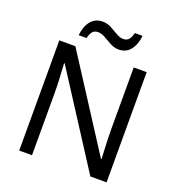

<svg xmlns="http://www.w3.org/2000/svg" viewBox="-159 -1041 1078 1169"><g transform="rotate(20 380.0 -456.5)"><path d="M663 0H558L176 -593H172Q174 -558 177 -506Q180 -454 180 -399V0H97V-714H201L582 -123H586Q585 -139 583.5 -171Q582 -203 580.5 -241Q579 -279 579 -311V-714H663ZM197 -784Q203 -843 231.5 -877.5Q260 -912 307 -912Q337 -912 363.5 -897.5Q390 -883 414 -869Q438 -855 459 -855Q482 -855 494.5 -869.5Q507 -884 514 -913H564Q558 -855 530 -820Q502 -785 455 -785Q427 -785 400.5 -799Q374 -813 349.5 -827.5Q325 -842 303 -842Q279 -842 267 -827.5Q255 -813 248 -784Z"/></g></svg>

Font: Noto Sans Yi
Style: Regular
Weight: 400
Designer: Monotype Design Team
Foundry: Monotype Imaging Inc.
Version: Version 2.002; ttfautohint (v1.8.4.7-5d5b)